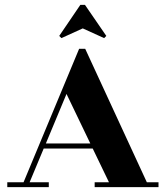

<svg xmlns="http://www.w3.org/2000/svg" viewBox="-20 -771 683 791"><path d="M633 -20V0H370V-20H429L362 -159H160L102 -20H181V0H10V-20H77L306 -570H331L585 -20ZM169 -180H352L254 -384ZM321 -654 233 -614 224 -623 311 -751H330L418 -623L409 -614Z"/></svg>

Font: Rozha One
Style: Regular
Weight: 400
Designer: Tim Donaldson, Indian Type Foundry
Foundry: Indian Type Foundry
Version: Version 1.300;PS 1.0;hotconv 1.0.78;makeotf.lib2.5.61930; tt